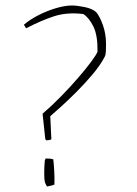

<svg xmlns="http://www.w3.org/2000/svg" viewBox="-20 -667 499 699"><path d="M149 -156 145 -160 135 -253Q171 -284 204.5 -318.5Q238 -353 266 -385.5Q294 -418 312.5 -443Q331 -468 335 -479Q336 -538 320 -570.5Q304 -603 283 -616Q224 -623 177.5 -608Q131 -593 75 -564L67 -577Q89 -596 120.5 -612Q152 -628 184.5 -637.5Q217 -647 242 -647Q259 -647 287 -641.5Q315 -636 330 -623Q343 -608 354.5 -576Q366 -544 366 -506Q366 -494 365.5 -480.5Q365 -467 361 -460Q346 -431 318.5 -398Q291 -365 259.5 -333.5Q228 -302 201.5 -278Q175 -254 163 -244L167 -160Q164 -158 158.5 -157Q153 -156 149 -156ZM151 12Q151 12 147 4.5Q143 -3 143 -6Q141 -13 141 -36.5Q141 -60 143 -82L146 -90Q153 -90 160 -89.5Q167 -89 174 -87Q176 -70 177.5 -43.5Q179 -17 178 5Q171 8 163 9.5Q155 11 151 12Z"/></svg>

Font: Labrada ExtraLight
Style: Regular
Weight: 200
Designer: Mercedes Jáuregui
Foundry: Omnibus-Type Team
Version: Version 1.000; ttfautohint (v1.8.4.7-5d5b)